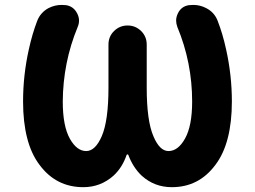

<svg xmlns="http://www.w3.org/2000/svg" viewBox="-20 -775 1040 784"><path d="M681.6 -10.7Q610.4 -10.7 558.6 -57.6Q523.4 -90.8 503.9 -142.6Q502.9 -144.5 500.5 -144.5Q498 -144.5 497.1 -142.6Q479.5 -90.8 443.4 -57.6Q390.6 -10.7 320.3 -10.7Q209 -10.7 141.6 -101.6Q107.4 -146.5 90.8 -211.9Q74.2 -276.4 74.2 -360.4Q74.2 -467.8 97.7 -573.2Q111.3 -635.7 131.8 -689.5Q145.5 -724.6 178.7 -742.2Q204.1 -754.9 231.4 -754.9Q240.2 -754.9 250 -753.9Q280.3 -749 294.9 -720.7Q302.7 -706.1 302.7 -690.4Q302.7 -677.7 296.9 -664.1Q237.3 -519.5 236.3 -360.4Q236.3 -259.8 265.6 -208Q293.9 -158.2 332 -158.2Q369.1 -158.2 395.5 -218.8Q422.9 -282.2 422.9 -417V-592.8Q422.9 -626 445.8 -648.4Q468.8 -670.9 501 -670.9Q533.2 -670.9 556.2 -648.4Q579.1 -626 579.1 -592.8V-417Q579.1 -282.2 606.4 -218.8Q631.8 -158.2 668 -158.2Q707 -158.2 735.4 -209Q764.6 -260.7 764.6 -360.4Q764.6 -519.5 704.1 -665Q699.2 -678.7 699.2 -691.4Q699.2 -706.1 707 -721.7Q720.7 -749 751 -753.9Q760.7 -754.9 769.5 -754.9Q796.9 -754.9 821.3 -742.2Q854.5 -725.6 868.2 -691.4Q889.6 -636.7 903.3 -573.2Q926.8 -467.8 926.8 -360.4Q926.8 -276.4 910.2 -211.9Q893.6 -146.5 859.4 -101.6Q792 -10.7 681.6 -10.7Z"/></svg>

Font: Rounded-X Mgen+ 1mn bold
Style: Bold
Weight: 700
Designer: [Source Han Sans]
Ryoko NISHIZUKA  (kana & ideographs); Paul D. Hunt (Latin, Greek & Cyrillic); Wenlong ZHANG  (bopomofo
Version: Version 1.059.20150602